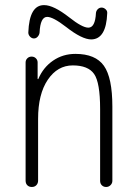

<svg xmlns="http://www.w3.org/2000/svg" viewBox="-20 -745 540 765"><path d="M82 -25.4V-496.1Q82 -505.9 88.9 -512.7Q95.7 -519.5 106 -519.5Q116.2 -519.5 123 -512.7Q129.9 -505.9 129.9 -496.1V-430.7Q129.9 -429.7 131.8 -429.7Q132.8 -429.7 132.8 -430.7Q152.3 -476.6 191.4 -503.4Q230.5 -530.3 280.3 -530.3Q360.4 -530.3 394 -482.9Q427.7 -435.5 427.7 -320.3V-24.4Q427.7 -14.6 420.4 -7.3Q413.1 0 402.8 0Q392.6 0 385.7 -6.8Q378.9 -13.7 378.9 -24.4V-310.5Q378.9 -416 355 -450.2Q331.1 -484.4 270 -484.4Q209 -484.4 170.4 -427.2Q131.8 -370.1 131.8 -271.5V-25.4Q131.8 -14.6 125 -7.3Q118.2 0 106.9 0Q95.7 0 88.9 -6.8Q82 -13.7 82 -25.4ZM92.8 -615.2Q96.7 -725.6 156.2 -724.6Q193.4 -724.6 255.9 -675.8Q307.6 -634.8 332 -634.8Q359.4 -634.8 362.3 -693.4Q363.3 -702.1 369.6 -708.5Q376 -714.8 384.8 -714.8Q393.6 -714.8 400.9 -708Q408.2 -701.2 407.2 -692.4Q403.3 -588.9 343.8 -587.9Q306.6 -587.9 243.2 -637.7Q191.4 -677.7 168 -677.7Q140.6 -677.7 137.7 -615.2Q136.7 -606.4 130.4 -599.1Q124 -591.8 115.2 -591.8Q106.4 -591.8 99.6 -599.1Q92.8 -606.4 92.8 -615.2Z"/></svg>

Font: Rounded-L Mgen+ 1m light
Style: Regular
Weight: 200
Designer: [Source Han Sans]
Ryoko NISHIZUKA  (kana & ideographs); Paul D. Hunt (Latin, Greek & Cyrillic); Wenlong ZHANG  (bopomofo
Version: Version 1.059.20150602